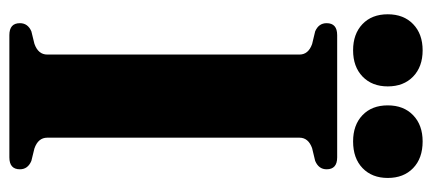

<svg xmlns="http://www.w3.org/2000/svg" viewBox="-276 -646 922 410"><g transform="rotate(90 185.0 -441.0)"><path d="M274 -81Q274 -61.5 297 -53.5L323.5 -47Q341.5 -39.5 341.5 -22.5Q341.5 0 316 0H55Q29.5 0 29.5 -22.5Q29.5 -39.5 47 -47L73.5 -53.5Q96.5 -61.5 96.5 -81V-619.5Q96.5 -638.5 74 -646.5L47 -653Q29.5 -660.5 29.5 -677.5Q29.5 -700 55 -700H316Q341.5 -700 341.5 -677.5Q341.5 -660.5 323.5 -653L296.5 -646.5Q274 -638.5 274 -619.5ZM87.5 -734Q52.5 -734 31.5 -754Q10.5 -774 10.5 -808Q10.5 -842 31.5 -862.2Q52.5 -882.5 87.5 -882.5Q122.5 -882.5 143.5 -862.2Q164.5 -842 164.5 -808Q164.5 -774.5 143.5 -754.2Q122.5 -734 87.5 -734ZM282 -734Q247 -734 226 -754Q205 -774 205 -808Q205 -842 226 -862.2Q247 -882.5 282 -882.5Q318 -882.5 339 -862.2Q360 -842 360 -808Q360 -774.5 339 -754.2Q318 -734 282 -734Z"/></g></svg>

Font: Fraunces 144pt Soft
Style: Bold
Weight: 700
Version: Version 1.000;[0bf87f6ff]